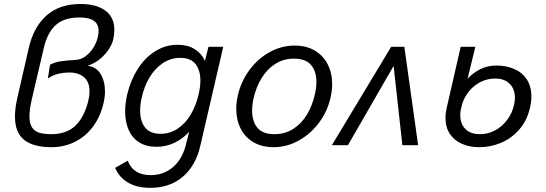

<svg xmlns="http://www.w3.org/2000/svg" viewBox="-20 -720 2709 952"><path d="M54.2 -142.1Q54.2 -184.1 66.4 -236.3L122.6 -481.9Q147 -587.4 211.4 -643.8Q275.9 -700.2 378.9 -700.2Q457 -700.2 502 -667.7Q546.9 -635.3 546.9 -570.8Q546.9 -548.8 541 -522.5Q536.1 -502 519.8 -476.3Q503.4 -450.7 476.1 -427.7Q448.7 -404.8 413.6 -394Q456.1 -389.6 478.3 -354Q500.5 -318.4 500.5 -266.6Q500.5 -239.7 493.7 -210Q478 -141.6 440.9 -92Q403.8 -42.5 350.8 -16.4Q297.9 9.8 235.8 9.8Q145 9.8 99.6 -26.6Q54.2 -63 54.2 -142.1ZM418.5 -223.6Q423.8 -245.6 423.8 -267.1Q423.8 -314 396.5 -337.2Q369.1 -360.4 325.2 -360.4Q295.4 -360.4 268.8 -354Q242.2 -347.7 217.3 -330.6L228 -398.9Q252.4 -412.1 283.9 -416.5Q315.4 -420.9 349.6 -422.4Q378.9 -422.9 403.1 -440.4Q427.2 -458 443.1 -483.9Q459 -509.8 464.8 -535.2Q468.8 -553.2 468.8 -566.4Q468.8 -600.6 445.3 -616.9Q421.9 -633.3 375 -633.3Q296.9 -633.3 255.4 -595Q213.9 -556.6 196.3 -478.5L138.2 -230Q126 -177.7 126 -142.6Q126 -108.9 137.9 -89.6Q149.9 -70.3 173.1 -62.5Q196.3 -54.7 233.4 -54.7Q311.5 -54.7 355.7 -98.6Q399.9 -142.6 418.5 -223.6Z M724.6 211.4Q660.2 211.4 615.7 185.8Q571.3 160.2 550.8 112.3L613.3 76.7Q640.1 148.4 728 148.4Q772 148.4 807.9 129.2Q843.8 109.9 867.7 75.4Q891.6 41 901.9 -3.4L918 -66.4Q885.7 -31.7 845 -12Q804.2 7.8 755.9 7.8Q704.6 7.8 669.9 -14.4Q635.3 -36.6 617.9 -75.9Q600.6 -115.2 600.6 -167Q600.6 -207.5 610.8 -252Q627 -320.8 662.1 -376.7Q697.3 -432.6 748.5 -465.3Q799.8 -498 860.8 -498Q910.2 -498 944.8 -476.6Q979.5 -455.1 996.1 -418L1013.7 -487.8H1086.9L973.1 3.4Q950.2 102.1 886 156.7Q821.8 211.4 724.6 211.4ZM964.8 -252Q973.6 -290.5 973.6 -320.3Q973.6 -371.6 949.5 -402.3Q925.3 -433.1 874 -433.1Q825.2 -433.1 786.1 -406.2Q747.1 -379.4 720.9 -335.2Q694.8 -291 683.1 -237.8Q674.8 -202.1 674.8 -170.9Q674.8 -118.7 699.5 -87.6Q724.1 -56.6 775.9 -56.6Q824.2 -56.6 863 -83.5Q901.9 -110.4 927.2 -154.5Q952.6 -198.7 964.8 -252Z M1151.4 -180.7Q1151.4 -212.9 1159.7 -249Q1175.3 -316.4 1216.6 -372.6Q1257.8 -428.7 1316.7 -461.4Q1375.5 -494.1 1441.4 -494.1Q1498.5 -494.1 1540.5 -469.5Q1582.5 -444.8 1604.7 -401.4Q1627 -357.9 1627 -302.7Q1627 -271 1618.7 -234.9Q1603.5 -167.5 1561.8 -111.6Q1520 -55.7 1460.9 -22.9Q1401.9 9.8 1336.4 9.8Q1278.8 9.8 1237.1 -14.6Q1195.3 -39.1 1173.3 -82.3Q1151.4 -125.5 1151.4 -180.7ZM1540.5 -249Q1548.8 -283.7 1548.8 -314Q1548.8 -366.7 1522.2 -397.9Q1495.6 -429.2 1437.5 -429.2Q1384.8 -429.2 1344 -402.6Q1303.2 -376 1276.6 -332Q1250 -288.1 1237.8 -234.9Q1230 -199.7 1230 -170.9Q1230 -117.7 1256.6 -86.2Q1283.2 -54.7 1340.3 -54.7Q1393.6 -54.7 1434.6 -81.3Q1475.6 -107.9 1502 -151.9Q1528.3 -195.8 1540.5 -249Z M1625.5 0 1919.4 -487.8H1984.9L2053.2 0H1975.1L1931.6 -393.1L1705.1 0Z M2189 -135.3Q2189 -160.2 2195.3 -187L2264.2 -487.8H2336.9L2298.3 -329.6Q2324.7 -358.4 2360.8 -376.7Q2397 -395 2440.9 -395Q2490.7 -395 2530 -377.9Q2569.3 -360.8 2592 -326.4Q2614.7 -292 2614.7 -242.2Q2614.7 -213.9 2607.9 -186Q2593.3 -122.1 2554.7 -77.9Q2516.1 -33.7 2464.4 -12Q2412.6 9.8 2356.4 9.8Q2308.6 9.8 2270.5 -6.8Q2232.4 -23.4 2210.7 -55.9Q2189 -88.4 2189 -135.3ZM2528.8 -200.2Q2533.2 -218.8 2533.2 -235.4Q2533.2 -278.3 2507.3 -304.4Q2481.4 -330.6 2434.6 -330.6Q2397.5 -330.6 2364.3 -314.2Q2331.1 -297.9 2307.1 -269.3Q2283.2 -240.7 2272 -206.1L2264.2 -173.8Q2262.2 -162.6 2262.2 -149.4Q2262.2 -105.5 2287.8 -80.1Q2313.5 -54.7 2360.4 -54.7Q2400.4 -54.7 2435.3 -73.7Q2470.2 -92.8 2494.9 -125.7Q2519.5 -158.7 2528.8 -200.2Z"/></svg>

Font: Acari Sans
Style: Italic
Weight: 400
Italic angle: -13°
Designer: Alfredo Marco Pradil and Stefan Peev
Foundry: Hanken Design Co.
Version: Version 1.045;January 11, 2019;FontCreator 11.5.0.2425 64-bi